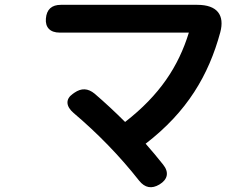

<svg xmlns="http://www.w3.org/2000/svg" viewBox="-20 -747 1040 795"><path d="M640 17C675 -4 681 -34 655 -66C631 -96 607 -125 583 -152C755 -284 844 -436 892 -613C911 -684 880 -727 797 -727H232C194 -727 173 -708 170 -670C167 -634 187 -612 227 -612H762C719 -472 641 -353 498 -242C457 -283 415 -322 372 -359C344 -382 317 -383 288 -363L281 -358C251 -337 252 -307 285 -279C384 -195 475 -102 556 1C580 31 608 36 640 17Z"/></svg>

Font: 寒蝉团圆体 Round
Style: Regular
Weight: 500
Designer: 寒蝉字型
Version: Version 2.700;Glyphs 3.1.1 (3135)